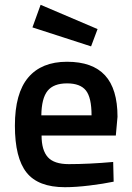

<svg xmlns="http://www.w3.org/2000/svg" viewBox="-20 -768 548 799"><path d="M42 -245Q42 -380 97.5 -445.5Q153 -511 259 -511Q365 -511 417 -454.5Q469 -398 469 -282L462 -204H153Q153 -143 179 -114Q205 -85 266 -85Q350 -85 451 -94L453 -12Q410 -3 352.5 4Q295 11 250 11Q139 11 90.5 -50Q42 -111 42 -245ZM361 -288Q361 -362 337.5 -391.5Q314 -421 259 -421Q203 -421 178 -390Q153 -359 152 -288ZM115 -654 149 -748 386 -647 359 -575Z"/></svg>

Font: Cairo SemiBold
Style: Regular
Weight: 600
Designer: Mohamed Gaber, Accademia di Belle Arti di Urbino and others
Foundry: Kief Type Foundry, Accademia di Belle Arti di Urbino and others
Version: Version 3.011